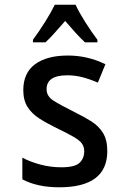

<svg xmlns="http://www.w3.org/2000/svg" viewBox="-20 -786 540 816"><path d="M232 10Q138 10 75 -24V-116Q106 -99 150 -87Q194 -75 241 -75Q298 -75 318 -94Q338 -113 338 -143Q338 -162 328.5 -175.5Q319 -189 293.5 -204Q268 -219 220 -242Q179 -262 147 -282.5Q115 -303 97 -331.5Q79 -360 79 -403Q79 -476 129 -513Q179 -550 269 -550Q352 -550 428 -513L396 -435Q358 -451 327.5 -458.5Q297 -466 266 -466Q178 -466 178 -407Q178 -377 207 -358.5Q236 -340 296 -310Q337 -290 368.5 -270Q400 -250 418 -220.5Q436 -191 436 -144Q436 10 232 10ZM120 -617Q146 -652 172 -693.5Q198 -735 213 -766H301Q317 -732 343 -691Q369 -650 394 -617V-606H341Q321 -625 300 -648Q279 -671 257 -697Q234 -671 212.5 -646.5Q191 -622 173 -606H120Z"/></svg>

Font: Noto Sans Mono ExtraCondensed Medium
Style: Regular
Weight: 500
Width: 2
Designer: Monotype Design Team
Foundry: Monotype Imaging Inc.
Version: Version 2.014